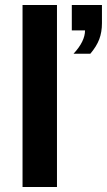

<svg xmlns="http://www.w3.org/2000/svg" viewBox="-20 -745 426 765"><path d="M207 0H69.8V-725.1H207ZM386.2 -725.1V-652.8Q386.2 -617.2 375.5 -588.6Q364.7 -560.1 339.8 -530.8H272.9Q318.8 -580.1 318.8 -624H266.1V-725.1Z"/></svg>

Font: Libra Sans Modern
Style: Bold
Weight: 700
Foundry: Stefan Peev, Context Ltd
Version: Version 1.000